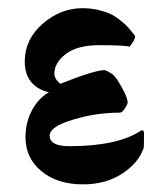

<svg xmlns="http://www.w3.org/2000/svg" viewBox="-20 -456 404 481"><path d="M304.7 -338.9Q293.9 -342.8 228.5 -342.8Q173.8 -342.8 145 -320.8Q116.2 -298.8 116.2 -271.5Q116.2 -266.6 118.2 -262.2Q120.1 -257.8 121.6 -255.9Q123 -253.9 126.5 -250.5Q129.9 -247.1 130.9 -246.1Q217.8 -280.3 241.2 -280.3Q246.1 -280.3 262.7 -269.5Q271.5 -261.7 285.6 -236.3Q299.8 -210.9 299.8 -199.2Q299.8 -195.3 293 -184.6Q286.1 -173.8 280.3 -173.8Q220.7 -173.8 162.6 -156.2Q104.5 -138.7 104.5 -116.2Q104.5 -89.8 153.3 -89.8Q276.4 -89.8 335 -129.9Q340.8 -129.9 340.8 -122.1Q340.8 -87.9 339.8 -85Q327.1 -47.9 286.1 -21Q245.1 5.9 187.5 5.9Q124 5.9 84 -26.9Q43.9 -59.6 43.9 -112.3Q43.9 -149.4 60.1 -179.7Q76.2 -210 102.5 -224.6Q42 -240.2 42 -301.8Q42 -357.4 86.9 -396.5Q131.8 -435.5 186.5 -435.5Q207 -435.5 225.6 -431.2Q244.1 -426.8 255.9 -421.4Q267.6 -416 279.3 -406.7Q291 -397.5 296.4 -392.1Q301.8 -386.7 309.6 -377Q317.4 -367.2 318.4 -366.2Q320.3 -359.4 304.7 -338.9Z"/></svg>

Font: Crimson
Style: Bold
Weight: 700
Version: Version 0.8 ; ttfautohint (v1.00) -l 8 -r 50 -G 200 -x 14 -D